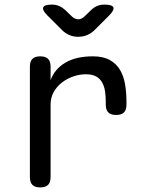

<svg xmlns="http://www.w3.org/2000/svg" viewBox="-20 -805 640 835"><path d="M155 10Q132 10 121 -1Q110 -12 110 -35V-515Q110 -538 121 -549Q132 -560 155 -560Q178 -560 189 -549Q200 -538 200 -515V-456Q217 -504 263.5 -532Q310 -560 384 -560Q429 -560 457.5 -544Q486 -528 502 -501Q518 -474 524 -438Q530 -402 530 -362V-350Q530 -327 519 -316Q508 -305 485 -305Q462 -305 451 -316Q440 -327 440 -350V-362Q440 -385 437 -406.5Q434 -428 425 -445Q416 -462 399 -472Q382 -482 353 -482Q327 -482 300 -473Q273 -464 250.5 -447Q228 -430 214 -405.5Q200 -381 200 -350V-35Q200 -12 189 -1Q178 10 155 10ZM206 -785Q223 -785 237 -779Q251 -773 263 -762L291 -735Q305 -721 320 -721Q335 -721 349 -735L376 -761Q388 -773 402.5 -779Q417 -785 434 -785Q468 -785 473 -773Q478 -761 454 -737L392 -675Q377 -660 359 -652.5Q341 -645 320 -645Q299 -645 281.5 -652.5Q264 -660 249 -675L186 -738Q163 -761 168 -773Q173 -785 206 -785Z"/></svg>

Font: Maple Mono NF CN
Style: Regular
Weight: 400
Monospace: yes
Designer: subframe7536
Version: Version 7.000